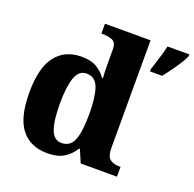

<svg xmlns="http://www.w3.org/2000/svg" viewBox="-133 -898 1057 1045"><g transform="rotate(20 395.0 -375.0)"><path d="M246 10Q148 10 95 -56.5Q42 -123 42 -267Q42 -412 95 -480Q148 -548 244 -548Q299 -548 332.5 -528Q366 -508 387 -477H392Q390 -500 389.5 -531Q389 -562 389 -591V-643Q389 -683 365.5 -693Q342 -703 309 -703H301V-760H565V-137Q565 -90 584 -73.5Q603 -57 639 -57H647V0H437L406 -73H401Q378 -35 341.5 -12.5Q305 10 246 10ZM299 -69Q351 -69 370 -118.5Q389 -168 389 -269Q389 -366 370.5 -418.5Q352 -471 300 -471Q256 -471 237.5 -418.5Q219 -366 219 -268Q219 -169 237.5 -119Q256 -69 299 -69ZM620 -613Q626 -632 634.5 -658.5Q643 -685 651 -712Q659 -739 663 -760H790V-750Q781 -729 764 -702.5Q747 -676 727.5 -649Q708 -622 690 -600H620Z"/></g></svg>

Font: Noto Serif Georgian ExtraBold
Style: Regular
Weight: 800
Designer: Monotype Design Team, Akaki Razmadze
Foundry: Google LLC
Version: Version 2.003; ttfautohint (v1.8.4.7-5d5b)